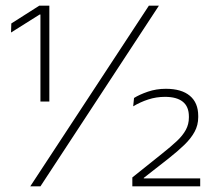

<svg xmlns="http://www.w3.org/2000/svg" viewBox="-20 -659 757 679"><path d="M123 -300V-607.5H120L19 -544L20 -576L119 -639H154.5V-300ZM87 0 506.5 -639H542L123 0ZM448 0V-31.5L553 -115.5Q584.5 -140.5 605.5 -160.2Q626.5 -180 637.2 -199.8Q648 -219.5 648 -243.5V-247Q648 -282 626.5 -299.2Q605 -316.5 563.5 -316.5Q532.5 -316.5 504.2 -307.2Q476 -298 451 -283L454 -312.5Q473 -324.5 503 -334.8Q533 -345 566.5 -345Q622 -345 651.5 -320.2Q681 -295.5 681 -249V-244.5Q681 -216.5 668.2 -193Q655.5 -169.5 632 -146.8Q608.5 -124 575.5 -98L488.5 -30V-21.5L475 -28H688V0Z"/></svg>

Font: Anek Gurmukhi Medium ExtraLight
Style: Regular
Weight: 250
Version: Version 1.003